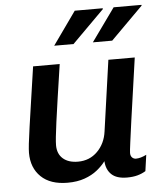

<svg xmlns="http://www.w3.org/2000/svg" viewBox="-53 -784 707 841"><g transform="rotate(-5 300.5 -364.0)"><path d="M211 10Q135 10 94 -29.5Q53 -69 53 -135Q53 -148 56 -175.5Q59 -203 65.5 -247.5Q72 -292 81.5 -357.5Q91 -423 104 -511H221Q208 -424 199 -362.5Q190 -301 184.5 -260Q179 -219 176.5 -195Q174 -171 174 -158Q174 -120 198 -99Q222 -78 264 -78Q315 -78 349.5 -112.5Q384 -147 391 -200L435 -511H551Q541 -438 530.5 -367Q520 -296 512 -237.5Q504 -179 499 -141.5Q494 -104 494 -96Q494 -83 501 -76Q508 -69 518 -69Q538 -69 564 -82L554 -11Q538 -1 518 4.5Q498 10 472 10Q426 10 403.5 -11.5Q381 -33 379 -70Q364 -50 341 -31.5Q318 -13 285.5 -1.5Q253 10 211 10ZM374 -593 478 -738H600L601 -735L459 -593ZM204 -593 307 -738H429L431 -735L289 -593Z"/></g></svg>

Font: Chivo Mono Medium Medium
Style: Italic
Weight: 500
Italic angle: -8.05°
Monospace: yes
Version: Version 1.008